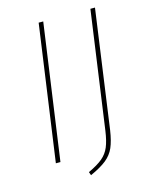

<svg xmlns="http://www.w3.org/2000/svg" viewBox="-117 -757 732 932"><g transform="rotate(-15 249.0 -290.5)"><path d="M192 -681 96 0H73L169 -681ZM369 -87Q361 -34 347 -2Q333 30 304.5 53Q276 76 223 100L217 83Q264 61 289 40Q314 19 326.5 -11Q339 -41 346 -90L429 -681H452Z"/></g></svg>

Font: Fira Sans Condensed Thin
Style: Italic
Weight: 250
Width: 3
Italic angle: -8°
Designer: Carrois Corporate & Edenspiekermann AG
Foundry: Carrois Corporate GbR & Edenspiekermann AG
Version: Version 4.203